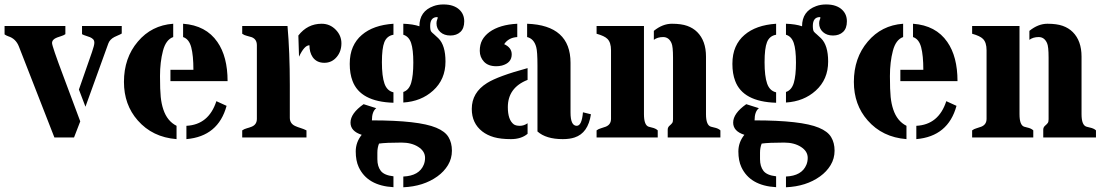

<svg xmlns="http://www.w3.org/2000/svg" viewBox="-47 -605 4862 845"><path d="M300.3 -210.9 357.9 -376Q368.2 -405.8 368.2 -416.5Q368.2 -427.2 362.5 -432.6Q356.9 -438 348.9 -441.4Q340.8 -444.8 331.3 -447.5Q321.8 -450.2 314 -454.6V-490.7H488.8V-457.5Q481.9 -453.1 473.1 -449.7Q464.4 -446.3 456.1 -441.9Q436 -431.2 429.7 -413.6L329.1 -135.3ZM278.8 0H192.4L36.1 -400.4Q22.5 -435.1 -10.7 -445.3Q-19 -448.2 -26.9 -453.6V-490.7H240.7V-454.6Q232.9 -449.2 222.9 -446.3Q212.9 -443.4 204.1 -439.9Q182.1 -431.6 182.1 -415.5Q182.1 -401.9 231.4 -271Q280.8 -140.1 306.2 -70.8Z M773.4 -51.3Q871.6 -56.2 905.3 -159.7L950.2 -139.2Q913.6 -4.9 773.4 7.3ZM758.8 -500.5Q859.4 -493.2 909.7 -420.4Q954.6 -356 954.6 -248H703.1V-297.9H804.2Q804.2 -360.4 794.7 -396.7Q785.2 -433.1 758.8 -441.9ZM730 7.3Q624 -1 559.1 -75.2Q498.5 -144 498.5 -244.6Q498.5 -350.1 559.6 -421.9Q620.1 -493.7 715.3 -500.5V-441.9Q683.1 -430.7 670.2 -381.3Q657.2 -332 657.2 -270.3Q657.2 -208.5 660.4 -178Q663.6 -147.5 671.9 -123Q689 -71.8 730 -51.3Z M1314.9 -405.8Q1292.5 -405.8 1269 -355.5L1266.1 -448.7Q1306.2 -500.5 1368.7 -500.5Q1405.3 -500.5 1431.2 -473.6Q1455.6 -448.2 1455.6 -414.6Q1455.6 -378.9 1435.1 -354.5Q1413.6 -328.6 1380.4 -328.6Q1346.7 -328.6 1329.1 -353.5Q1314.9 -374.5 1314.9 -405.8ZM1218.3 -490.7Q1228.5 -375.5 1228.5 -231.4V-86.9Q1228.5 -61 1252.4 -50.3Q1263.2 -45.4 1276.1 -41.5Q1289.1 -37.6 1301.8 -31.2V0H1019V-31.2Q1028.3 -37.6 1039.6 -40.5Q1050.8 -43.5 1060.5 -47.4Q1083.5 -56.6 1083.5 -82V-405.8Q1083.5 -432.6 1060.5 -441.4Q1050.8 -444.8 1039.6 -447.3Q1028.3 -449.7 1019 -456.5V-490.7Z M1544.9 -11.7Q1495.6 -27.3 1495.6 -65.4Q1495.6 -106 1553.2 -146.5L1608.9 -128.9Q1589.8 -114.3 1589.8 -75.2Q1795.4 -75.2 1872.6 -43Q1911.6 -26.9 1926.8 -1.7Q1941.9 23.4 1941.9 58.1Q1941.9 92.8 1924.6 121.6Q1907.2 150.4 1877.9 171.4Q1816.9 215.3 1728 219.2V171.9Q1797.9 168.9 1817.9 120.1Q1823.7 106 1823.7 89.8Q1823.7 60.5 1793.9 41.5Q1764.2 22.5 1720.2 22.5Q1651.9 22.5 1621.1 26.9Q1613.8 44.9 1613.8 66.9V95.7Q1613.8 127.4 1628.9 147Q1644 166.5 1684.6 170.9V218.8Q1569.8 212.4 1531.7 130.4Q1518.6 102.1 1518.6 61.5Q1518.6 21 1544.9 -11.7ZM1877.4 -529.8Q1846.2 -529.8 1846.2 -490.7Q1846.2 -471.2 1851.3 -465.3Q1856.4 -459.5 1862.1 -455.1Q1867.7 -450.7 1882.3 -436.5Q1913.6 -405.8 1913.6 -334Q1913.6 -255.4 1858.9 -206.1Q1806.6 -158.7 1728 -153.8V-200.2Q1752.9 -208.5 1762.5 -240.2Q1772 -272 1772 -329.6Q1772 -387.2 1762.2 -416Q1752.4 -444.8 1728 -452.1V-500.5Q1771 -499 1798.8 -489.3Q1798.8 -555.7 1860.8 -578.1Q1880.4 -585.4 1904.5 -585.4Q1928.7 -585.4 1946 -579.3Q1963.4 -573.2 1974.6 -562.5Q1996.1 -542.5 1996.1 -511.2Q1996.1 -480 1979.2 -464.4Q1962.4 -448.7 1935.1 -448.7Q1907.7 -448.7 1890.9 -463.9Q1874 -479 1874 -502.4Q1874 -511.2 1876.7 -517.8Q1879.4 -524.4 1879.4 -527.1Q1879.4 -529.8 1877.4 -529.8ZM1684.6 -152.8Q1538.6 -157.2 1504.4 -249Q1492.2 -280.8 1492.2 -323.7Q1492.2 -366.7 1506.1 -398.2Q1520 -429.7 1545.4 -451.2Q1595.7 -494.6 1684.6 -500.5V-452.1Q1655.8 -447.3 1644.5 -419.4Q1633.8 -392.6 1633.8 -331.1Q1633.8 -269.5 1645 -237.3Q1656.2 -205.1 1684.6 -198.7Z M2429.7 7.3Q2356 7.3 2318.4 -26.4V-316.4Q2318.4 -378.9 2313 -397.5Q2303.2 -434.6 2272.9 -441.9V-500.5Q2463.9 -493.7 2463.9 -328.6V-109.9Q2463.9 -51.3 2491.2 -51.3Q2513.7 -51.3 2518.6 -110.8L2553.7 -102.1Q2541.5 -19.5 2481.9 0Q2460.4 7.3 2429.7 7.3ZM2274.9 -16.1Q2247.1 7.3 2201.9 7.3Q2156.7 7.3 2127 -1.2Q2097.2 -9.8 2075.7 -26.4Q2029.3 -62.5 2029.3 -125.5Q2029.3 -197.8 2096.7 -239.7Q2145 -270 2274.9 -305.2V-253.4Q2188 -219.2 2188 -133.3Q2188 -77.1 2214.4 -57.6Q2223.6 -51.3 2241.2 -51.3Q2258.8 -51.3 2274.9 -62.5ZM2171.9 -410.6Q2205.1 -395.5 2205.1 -365.7Q2205.1 -328.1 2161.6 -316.4Q2149.4 -313.5 2137.2 -313.5Q2101.6 -313.5 2083 -333.5Q2064.5 -353.5 2064.5 -381.1Q2064.5 -408.7 2075.2 -428.5Q2085.9 -448.2 2106.9 -463.9Q2152.3 -496.6 2229.5 -500.5V-441.9Q2190.9 -439.5 2171.9 -410.6Z M2830.6 -469.2Q2869.1 -500.5 2910.2 -500.5Q2951.2 -500.5 2977.3 -491.2Q3003.4 -481.9 3021.5 -463.9Q3060.1 -425.3 3060.1 -356V-102.5Q3060.1 -53.7 3082 -47.4Q3088.9 -45.4 3095.7 -43.9Q3114.7 -40 3123.5 -31.2V0H2891.6V-34.2Q2891.6 -44.9 2899.7 -51.8Q2907.7 -58.6 2911.4 -63.7Q2915 -68.8 2915 -80.1V-351.1Q2915 -401.4 2908.2 -415.5Q2896.5 -441.9 2871.6 -441.9Q2846.7 -441.9 2830.6 -429.7ZM2787.1 -102.5Q2787.1 -54.2 2807.6 -47.4Q2814 -45.4 2820.8 -43.9Q2838.9 -40 2847.7 -31.2V0H2578.6V-31.2Q2586.9 -37.6 2597.9 -40.5Q2608.9 -43.5 2618.7 -47.4Q2642.1 -56.6 2642.1 -82V-383.8Q2642.1 -418.5 2626 -434.1Q2613.3 -446.8 2578.6 -456.5V-490.7H2787.1Z M3229 -11.7Q3179.7 -27.3 3179.7 -65.4Q3179.7 -106 3237.3 -146.5L3293 -128.9Q3273.9 -114.3 3273.9 -75.2Q3479.5 -75.2 3556.6 -43Q3595.7 -26.9 3610.8 -1.7Q3626 23.4 3626 58.1Q3626 92.8 3608.6 121.6Q3591.3 150.4 3562 171.4Q3501 215.3 3412.1 219.2V171.9Q3481.9 168.9 3502 120.1Q3507.8 106 3507.8 89.8Q3507.8 60.5 3478 41.5Q3448.2 22.5 3404.3 22.5Q3335.9 22.5 3305.2 26.9Q3297.9 44.9 3297.9 66.9V95.7Q3297.9 127.4 3313 147Q3328.1 166.5 3368.7 170.9V218.8Q3253.9 212.4 3215.8 130.4Q3202.6 102.1 3202.6 61.5Q3202.6 21 3229 -11.7ZM3561.5 -529.8Q3530.3 -529.8 3530.3 -490.7Q3530.3 -471.2 3535.4 -465.3Q3540.5 -459.5 3546.1 -455.1Q3551.8 -450.7 3566.4 -436.5Q3597.7 -405.8 3597.7 -334Q3597.7 -255.4 3543 -206.1Q3490.7 -158.7 3412.1 -153.8V-200.2Q3437 -208.5 3446.5 -240.2Q3456.1 -272 3456.1 -329.6Q3456.1 -387.2 3446.3 -416Q3436.5 -444.8 3412.1 -452.1V-500.5Q3455.1 -499 3482.9 -489.3Q3482.9 -555.7 3544.9 -578.1Q3564.5 -585.4 3588.6 -585.4Q3612.8 -585.4 3630.1 -579.3Q3647.5 -573.2 3658.7 -562.5Q3680.2 -542.5 3680.2 -511.2Q3680.2 -480 3663.3 -464.4Q3646.5 -448.7 3619.1 -448.7Q3591.8 -448.7 3575 -463.9Q3558.1 -479 3558.1 -502.4Q3558.1 -511.2 3560.8 -517.8Q3563.5 -524.4 3563.5 -527.1Q3563.5 -529.8 3561.5 -529.8ZM3368.7 -152.8Q3222.7 -157.2 3188.5 -249Q3176.3 -280.8 3176.3 -323.7Q3176.3 -366.7 3190.2 -398.2Q3204.1 -429.7 3229.5 -451.2Q3279.8 -494.6 3368.7 -500.5V-452.1Q3339.8 -447.3 3328.6 -419.4Q3317.9 -392.6 3317.9 -331.1Q3317.9 -269.5 3329.1 -237.3Q3340.3 -205.1 3368.7 -198.7Z M3985.8 -51.3Q4084 -56.2 4117.7 -159.7L4162.6 -139.2Q4126 -4.9 3985.8 7.3ZM3971.2 -500.5Q4071.8 -493.2 4122.1 -420.4Q4167 -356 4167 -248H3915.5V-297.9H4016.6Q4016.6 -360.4 4007.1 -396.7Q3997.6 -433.1 3971.2 -441.9ZM3942.4 7.3Q3836.4 -1 3771.5 -75.2Q3710.9 -144 3710.9 -244.6Q3710.9 -350.1 3772 -421.9Q3832.5 -493.7 3927.7 -500.5V-441.9Q3895.5 -430.7 3882.6 -381.3Q3869.6 -332 3869.6 -270.3Q3869.6 -208.5 3872.8 -178Q3876 -147.5 3884.3 -123Q3901.4 -71.8 3942.4 -51.3Z M4483.4 -469.2Q4522 -500.5 4563 -500.5Q4604 -500.5 4630.1 -491.2Q4656.2 -481.9 4674.3 -463.9Q4712.9 -425.3 4712.9 -356V-102.5Q4712.9 -53.7 4734.9 -47.4Q4741.7 -45.4 4748.5 -43.9Q4767.6 -40 4776.4 -31.2V0H4544.4V-34.2Q4544.4 -44.9 4552.5 -51.8Q4560.5 -58.6 4564.2 -63.7Q4567.9 -68.8 4567.9 -80.1V-351.1Q4567.9 -401.4 4561 -415.5Q4549.3 -441.9 4524.4 -441.9Q4499.5 -441.9 4483.4 -429.7ZM4439.9 -102.5Q4439.9 -54.2 4460.4 -47.4Q4466.8 -45.4 4473.6 -43.9Q4491.7 -40 4500.5 -31.2V0H4231.4V-31.2Q4239.7 -37.6 4250.7 -40.5Q4261.7 -43.5 4271.5 -47.4Q4294.9 -56.6 4294.9 -82V-383.8Q4294.9 -418.5 4278.8 -434.1Q4266.1 -446.8 4231.4 -456.5V-490.7H4439.9Z"/></svg>

Font: Stardos Stencil
Style: Bold
Weight: 700
Designer: vernon adams
Foundry: vernon adams
Version: Version 1.000